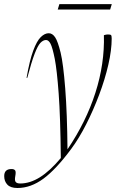

<svg xmlns="http://www.w3.org/2000/svg" viewBox="-94 -684 578 936"><path d="M39 -304.5H35.5Q50.5 -390 68 -437.2Q85.5 -484.5 104.8 -503.2Q124 -522 143.5 -522Q161.5 -522 174.8 -502.2Q188 -482.5 201.5 -427.5Q214.5 -374 224 -252.2Q233.5 -130.5 235 44Q325.5 -89.5 371 -231.5Q416.5 -373.5 412.5 -512.5Q423.5 -516 432 -516Q444 -516 447.2 -513Q450.5 -510 450.5 -496Q450.5 -439.5 434 -368Q417.5 -296.5 389.2 -221.5Q361 -146.5 326 -77.8Q291 -9 253.5 41.5Q179.5 141.5 117.8 187Q56 232.5 -9 232.5Q-42.5 232.5 -58 216.2Q-73.5 200 -73.5 174.5Q-73.5 140 -38 140Q-25 140 -20.2 146.8Q-15.5 153.5 -19.5 174.5Q-23.5 195.5 -17.5 203Q-11.5 210.5 4.5 210.5Q52 210.5 100.5 180.2Q149 150 202.5 86.5Q200.5 -113.5 192 -228.2Q183.5 -343 173 -397Q162 -452 152.5 -470.5Q143 -489 130.5 -489Q116.5 -489 103.2 -475.2Q90 -461.5 74.8 -421.8Q59.5 -382 39 -304.5ZM187.5 -637.5 195.5 -664H451L443 -637.5Z"/></svg>

Font: Newsreader Display ExtraLight
Style: Italic
Weight: 275
Italic angle: -17°
Designer: Hugues Gentile
Foundry: Production Type
Version: Version 1.002